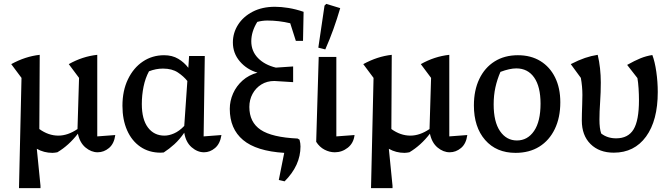

<svg xmlns="http://www.w3.org/2000/svg" viewBox="-20 -779 3464 991"><path d="M78 192 91 -377 38 -448Q111 -488 185 -496L183 -113Q230 -79 281 -79Q330 -79 380 -113L388 -377L335 -448Q406 -488 482 -496V-75L575 -82Q569 -37 542.5 -15Q516 7 484 7Q451 7 421.5 -17.5Q392 -42 382 -89Q335 -28 276 7Q269 8 263 9Q257 10 251 10Q207 10 170 -11L189 180V192Z M825 8Q818 9 809 9Q749 9 704.5 -21.5Q660 -52 636 -106.5Q612 -161 612 -233Q612 -311 640.5 -370Q669 -429 717.5 -461.5Q766 -494 827 -494Q869 -494 900 -475.5Q931 -457 952 -429L956 -490H1037L1031 -75L1123 -82Q1116 -37 1090 -15Q1064 7 1033 7Q999 7 969 -19Q939 -45 931 -94Q907 -59 880 -34.5Q853 -10 825 8ZM712 -242Q712 -163 743.5 -121Q775 -79 829 -79Q852 -79 878.5 -90.5Q905 -102 931 -129L947 -361Q928 -385 898 -405Q868 -425 821 -425Q785 -425 749 -411Q730 -376 721 -332Q712 -288 712 -242Z M1449 157 1419 150 1447 10Q1303 1 1234.5 -56.5Q1166 -114 1166 -217Q1166 -258 1183 -296.5Q1200 -335 1232 -363.5Q1264 -392 1309 -404Q1254 -420 1218 -462Q1182 -504 1182 -560Q1182 -609 1208.5 -651Q1235 -693 1284 -718.5Q1333 -744 1399 -744Q1431 -744 1468.5 -738Q1506 -732 1547 -718L1544 -568H1507L1478 -659Q1419 -673 1360 -673Q1334 -673 1308 -666Q1277 -616 1277 -566Q1277 -515 1311.5 -479.5Q1346 -444 1404 -430L1493 -436V-355L1396 -361Q1358 -361 1329 -343Q1300 -325 1283.5 -294.5Q1267 -264 1267 -227Q1267 -148 1325.5 -109Q1384 -70 1516 -64L1526 -58Q1531 -40 1531 -23Q1531 75 1449 157ZM1265 -650 1270 -652Q1268 -651 1265 -650Z M1612 -47 1625 -485H1716V-75L1810 -82Q1805 -40 1775 -16.5Q1745 7 1708 7Q1681 7 1655 -6.5Q1629 -20 1612 -47ZM1659 -524 1623 -533 1655 -750 1664 -759 1736 -737Q1720 -682 1701 -629Q1682 -576 1659 -524Z M1895 192 1908 -377 1855 -448Q1928 -488 2002 -496L2000 -113Q2047 -79 2098 -79Q2147 -79 2197 -113L2205 -377L2152 -448Q2223 -488 2299 -496V-75L2392 -82Q2386 -37 2359.5 -15Q2333 7 2301 7Q2268 7 2238.5 -17.5Q2209 -42 2199 -89Q2152 -28 2093 7Q2086 8 2080 9Q2074 10 2068 10Q2024 10 1987 -11L2006 180V192Z M2641 10Q2542 10 2484 -56.5Q2426 -123 2426 -235Q2426 -313 2454 -371.5Q2482 -430 2533 -462Q2584 -494 2653 -494Q2720 -494 2769 -464Q2818 -434 2845 -379.5Q2872 -325 2872 -251Q2872 -172 2843.5 -113Q2815 -54 2763.5 -22Q2712 10 2641 10ZM2648 -54Q2703 -54 2736.5 -103Q2770 -152 2770 -244Q2770 -332 2737 -379Q2704 -426 2645 -426Q2611 -426 2563 -408Q2546 -369 2537 -328Q2528 -287 2528 -240Q2528 -150 2561 -102Q2594 -54 2648 -54Z M3148 9Q3073 9 3028 -35.5Q2983 -80 2983 -157Q2983 -170 2983.5 -192.5Q2984 -215 2985 -241Q2986 -267 2986 -289Q2986 -333 2978 -377L2926 -448Q2967 -469 2999.5 -480Q3032 -491 3065 -496Q3073 -463 3077 -426.5Q3081 -390 3081 -353Q3081 -303 3077.5 -252Q3074 -201 3074 -162Q3074 -116 3083 -90Q3115 -65 3160 -65Q3222 -65 3250 -111Q3278 -157 3278 -262Q3278 -291 3276 -322.5Q3274 -354 3270 -376L3217 -444Q3256 -466 3285.5 -478Q3315 -490 3347 -495Q3360 -461 3367.5 -408.5Q3375 -356 3375 -304Q3375 -157 3314.5 -74Q3254 9 3148 9Z"/></svg>

Font: Piazzolla Medium
Style: Regular
Weight: 500
Designer: Juan Pablo del Peral
Foundry: Huerta Tipografica
Version: Version 1.330